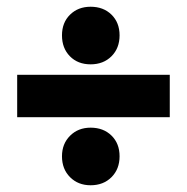

<svg xmlns="http://www.w3.org/2000/svg" viewBox="-20 -613 555 570"><path d="M249 -593Q287 -593 311 -569.5Q335 -546 335 -508Q335 -470 311 -446Q287 -422 249 -422Q211 -422 187.5 -446Q164 -470 164 -508Q164 -546 188 -569.5Q212 -593 249 -593ZM484 -265H31V-391H484ZM249 -234Q287 -234 311 -210.5Q335 -187 335 -149Q335 -111 311 -87Q287 -63 249 -63Q212 -63 188 -87Q164 -111 164 -149Q164 -186 188 -210Q212 -234 249 -234Z"/></svg>

Font: Montserrat Extra Bold
Style: Regular
Weight: 800
Designer: Julieta Ulanovsky
Foundry: Julieta Ulanovsky
Version: Version 3.001;PS 003.001;hotconv 1.0.70;makeotf.lib2.5.58329